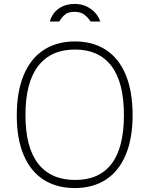

<svg xmlns="http://www.w3.org/2000/svg" viewBox="-20 -943 757 973"><path d="M65 -358Q65 -478.5 100.2 -562.8Q135.5 -647 201.8 -690Q268 -733 360 -733Q451 -733 516.8 -690.2Q582.5 -647.5 617.2 -563.8Q652 -480 652 -360Q652 -241 617 -158Q582 -75 516.2 -32.5Q450.5 10 359 10Q267 10 201 -32.2Q135 -74.5 100 -157Q65 -239.5 65 -358ZM608 -360Q608 -525.5 544.5 -608.8Q481 -692 360 -692Q238 -692 173.5 -608.5Q109 -525 109 -360Q109 -196 173.5 -113.5Q238 -31 361 -31Q483 -31 545.5 -113Q608 -195 608 -360ZM358 -923Q322 -923 295.2 -909.8Q268.5 -896.5 253.2 -876.2Q238 -856 233 -834H280Q281 -836 282.5 -837.5Q294 -856.5 310.2 -869.8Q326.5 -883 358 -883Q388.5 -883 407.2 -868.8Q426 -854.5 439 -834H488Q482.5 -853.5 466 -874Q449.5 -894.5 422 -908.8Q394.5 -923 358 -923Z"/></svg>

Font: Public Sans VF
Style: Regular
Weight: 400
Designer: Pablo Impallari, Rodrigo Fuenzalida (Modified by Dan O. Williams and USWDS)
Version: Version 1.003